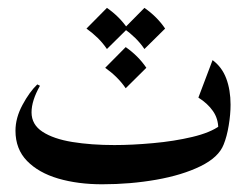

<svg xmlns="http://www.w3.org/2000/svg" viewBox="-20 -463 628 490"><path d="M82 -244.1Q60.5 -206.1 60.5 -176.3Q60.5 -145 88.6 -126.7Q116.7 -108.4 164.8 -100.6Q212.9 -92.8 272 -92.8Q317.4 -92.8 370.8 -97.7Q424.3 -102.5 470.7 -113.5Q517.1 -124.5 541.5 -142.6L537.1 -134.3Q537.1 -160.2 523.4 -179.7Q509.8 -199.2 486.3 -213.9L522.5 -309.6Q546.4 -292 557.4 -262.7Q568.4 -233.4 568.4 -195.8Q568.4 -170.9 563.7 -142.8Q559.1 -114.7 550.8 -94.2Q538.1 -61.5 491.7 -38.8Q445.3 -16.1 379.2 -4.4Q313 7.3 240.7 7.3Q178.7 7.3 128.7 -7.3Q78.6 -22 49.1 -52.2Q19.5 -82.5 19.5 -129.4Q19.5 -162.1 37.4 -195.3Q55.2 -228.5 75.2 -247.6ZM300.8 -342.8Q333 -320.3 353.5 -290L300.8 -237.8Q290.5 -252.9 277.3 -265.9Q264.2 -278.8 248.5 -290ZM252.9 -442.9Q285.2 -420.4 305.7 -390.1L252.9 -337.9Q242.7 -353 229.5 -366Q216.3 -378.9 200.7 -390.1ZM348.6 -442.9Q380.9 -420.4 401.4 -390.1L348.6 -337.9Q338.4 -353 325.2 -366Q312 -378.9 296.4 -390.1Z"/></svg>

Font: Lateef Medium
Style: Regular
Weight: 500
Designer: SIL International
Foundry: SIL International
Version: Version 4.200